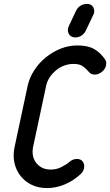

<svg xmlns="http://www.w3.org/2000/svg" viewBox="-20 -956 560 976"><path d="M333 -133Q350 -148 371 -148Q392 -148 401.5 -133.5Q411 -119 407 -100Q403 -83 390 -71Q353 -37 309 -18.5Q265 0 219 0Q175 0 141 -16.5Q107 -33 84.5 -61.5Q62 -90 53.5 -127.5Q45 -165 54 -208L120 -517Q129 -560 153.5 -598Q178 -636 212.5 -664Q247 -692 288 -708.5Q329 -725 373 -725Q427 -725 459 -706.5Q491 -688 514 -654Q523 -641 519 -624Q516 -606 499 -591.5Q482 -577 462 -577Q446 -577 437 -585L419 -604Q409 -615 394.5 -623Q380 -631 353 -631Q330 -631 307.5 -623Q285 -615 266 -599.5Q247 -584 233 -563.5Q219 -543 214 -517L148 -208Q144 -188 147 -168Q150 -148 161.5 -131.5Q173 -115 192 -104.5Q211 -94 239 -94Q267 -94 292.5 -107Q318 -120 333 -133ZM367 -902Q375 -918 389.5 -927Q404 -936 420 -936H426Q429 -936 433 -935Q448 -931 454.5 -918.5Q461 -906 458 -889Q457 -886 456 -883.5Q455 -881 453 -878L416 -800Q408 -784 394 -775Q380 -766 365 -766H358Q355 -766 352 -767Q337 -771 330 -783.5Q323 -796 326 -812Q327 -816 328 -818.5Q329 -821 330 -824Z"/></svg>

Font: VDS
Style: Italic
Weight: 400
Designer: artmaker
Foundry: artmaker
Version: Version 1.000 2009 initial release